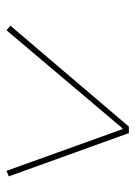

<svg xmlns="http://www.w3.org/2000/svg" viewBox="67 -805 416 590"><g transform="rotate(90 275.0 -510.0)"><path d="M59 -334 369 -698H389L522 -329L505 -322L377 -678H374L73 -322Z"/></g></svg>

Font: IBM Plex Serif Thin
Style: Italic
Weight: 100
Italic angle: -14°
Designer: Mike Abbink, Paul van der Laan, Pieter van Rosmalen
Foundry: Bold Monday
Version: Version 3.001